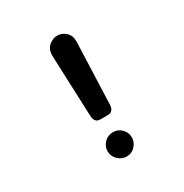

<svg xmlns="http://www.w3.org/2000/svg" viewBox="-148 -739 820 856"><g transform="rotate(-30 262.5 -311.0)"><path d="M199 -63Q199 -87 217 -106Q235 -125 262 -125Q287 -125 305.5 -107Q324 -89 324 -63Q324 -39 306.5 -19.5Q289 0 262 0Q237 0 218 -18.5Q199 -37 199 -63ZM199 -548V-557Q199 -588 219 -605Q239 -622 262 -622Q286 -622 305 -605Q324 -588 324 -557L312 -236Q311 -220 304 -212Q297 -204 291 -203Q285 -202 275 -202H245Q238 -202 232 -203.5Q226 -205 222.5 -208.5Q219 -212 217 -215Q215 -218 213.5 -223.5Q212 -229 212 -231.5Q212 -234 211.5 -240Q211 -246 211 -247Z"/></g></svg>

Font: CMU Typewriter Text
Style: Regular
Weight: 500
Monospace: yes
Version: Version 0.7.0